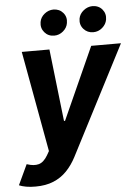

<svg xmlns="http://www.w3.org/2000/svg" viewBox="-97 -812 757 1064"><g transform="rotate(-5 282.0 -280.5)"><path d="M58.1 204.1Q29.8 204.6 5.4 200.2Q-19 195.8 -34.2 189L18.6 76.2L21.5 77.1Q58.1 89.4 85.4 82Q112.8 74.7 134.8 37.6L147.9 14.6L45.9 -545.9H199.7L245.6 -144.5H251.5L432.1 -545.9H597.7L285.6 59.1Q262.7 103.5 231.2 136.2Q199.7 168.9 157 186.5Q114.3 204.1 58.1 204.1ZM233.4 -620.1Q199.7 -620.1 179.2 -644.3Q158.7 -668.5 164.1 -701.7Q168.5 -728 190.7 -746.1Q212.9 -764.2 240.7 -764.6Q274.4 -764.2 294.7 -740.5Q314.9 -716.8 309.1 -683.6Q305.2 -657.7 283.2 -638.9Q261.2 -620.1 233.4 -620.1ZM450.7 -620.1Q417.5 -620.1 396.5 -644Q375.5 -668 380.9 -701.7Q385.7 -728 408.2 -746.1Q430.7 -764.2 457.5 -764.6Q492.2 -764.2 512.2 -740.5Q532.2 -716.8 526.9 -683.6Q522.5 -657.7 500.7 -638.9Q479 -620.1 450.7 -620.1Z"/></g></svg>

Font: Inter Tight
Style: Bold Italic
Weight: 700
Italic angle: -9.39999°
Designer: Rasmus Andersson
Foundry: rsms
Version: Version 3.004